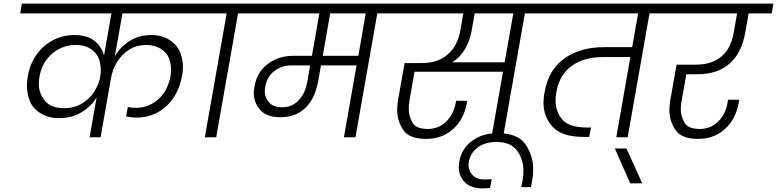

<svg xmlns="http://www.w3.org/2000/svg" viewBox="-20 -760 4302 1063"><path d="M658 -686 616 -450Q648 -502 699 -534Q750 -566 818 -566Q878 -566 920.5 -537.5Q963 -509 978 -468Q993 -427 993 -390Q993 -366 988 -340Q975 -269 939 -216.5Q903 -164 850.5 -136.5Q798 -109 738 -109Q707 -109 678 -116L688 -168Q705 -163 733 -163Q803 -163 856 -210Q909 -257 924 -339Q927 -359 927 -377Q927 -406 915.5 -437.5Q904 -469 870 -490Q836 -511 791 -511Q736 -511 694.5 -484.5Q653 -458 628 -416.5Q603 -375 595 -330L537 0H476L515 -221Q484 -170 430.5 -138Q377 -106 308 -106Q246 -106 202 -134.5Q158 -163 143.5 -204.5Q129 -246 129 -284Q129 -310 134 -339Q146 -407 183 -458.5Q220 -510 274.5 -538Q329 -566 391 -566Q461 -566 501.5 -535Q542 -504 556 -453L597 -686H92L101 -740H1161L1152 -686ZM335 -161Q391 -161 434 -187Q477 -213 502.5 -253.5Q528 -294 535 -335V-336Q538 -355 538 -372Q538 -397 529.5 -428.5Q521 -460 487.5 -485.5Q454 -511 397 -511Q351 -511 309 -490Q267 -469 237.5 -429.5Q208 -390 199 -338Q195 -315 195 -295Q195 -243 228.5 -202Q262 -161 335 -161Z M1114 0 1235 -686H1094L1103 -740H1448L1439 -686H1298L1177 0Z M2210 -686H2069L1948 0H1884L1954 -398H1757L1742 -313Q1725 -215 1671 -163Q1617 -111 1534 -111Q1455 -111 1420 -152Q1385 -193 1385 -244Q1385 -261 1389 -281Q1402 -360 1462 -405.5Q1522 -451 1604 -451H1707L1748 -686H1381L1390 -740H2219ZM2005 -686H1808L1767 -451H1964ZM1697 -398H1595Q1539 -398 1498.5 -366.5Q1458 -335 1449 -281Q1446 -267 1446 -254Q1446 -220 1469.5 -193Q1493 -166 1543 -166Q1596 -166 1633 -204Q1670 -242 1682 -310Z M3027 -686H2886L2765 0H2701L2765 -363H2275L2247 -203Q2243 -179 2243 -158Q2243 -117 2263.5 -81.5Q2284 -46 2348 -46Q2408 -46 2449.5 -86Q2491 -126 2503 -191L2505 -202H2567L2564 -188Q2548 -98 2487.5 -44.5Q2427 9 2339 9Q2245 9 2212 -41Q2179 -91 2179 -151Q2179 -177 2184 -207L2220 -411H2318Q2404 -411 2458.5 -458.5Q2513 -506 2528 -588L2545 -686H2152L2161 -740H3036ZM2822 -686H2608L2591 -588Q2580 -529 2552.5 -485Q2525 -441 2484 -415H2774Z M2693 281Q2667 283 2655 283Q2586 283 2553 248.5Q2520 214 2520 166Q2520 151 2523 134Q2536 62 2594 19.5Q2652 -23 2735 -23Q2847 -23 2889.5 39.5Q2932 102 2932 177Q2932 210 2925 248Q2922 267 2919 276H2866L2873 241Q2878 211 2878 186Q2878 124 2843.5 75Q2809 26 2728 26Q2667 26 2626 55.5Q2585 85 2576 135Q2574 146 2574 155Q2574 186 2597 210Q2620 234 2667 234Q2676 234 2702 232Z M3717 -686H3576L3455 0H3392L3470 -444H3317Q3213 -444 3145 -395Q3077 -346 3060 -249Q3056 -224 3056 -202Q3056 -142 3093.5 -98Q3131 -54 3229 -54H3252L3242 -2H3211Q3091 -2 3040 -57.5Q2989 -113 2989 -191Q2989 -218 2995 -250Q3017 -375 3105.5 -437Q3194 -499 3325 -499H3480L3513 -686H2969L2978 -740H3726Z M3469 255 3384 62H3448L3536 255Z M3780 -349 3754 -203Q3749 -178 3749 -157Q3749 -117 3769.5 -81.5Q3790 -46 3854 -46Q3913 -46 3954.5 -85.5Q3996 -125 4008 -191L4011 -208H4073L4070 -192Q4054 -100 3993.5 -45.5Q3933 9 3845 9Q3752 9 3719 -41Q3686 -91 3686 -151Q3686 -177 3691 -206L3726 -402H3833Q3920 -402 3973.5 -446.5Q4027 -491 4042 -579L4061 -686H3659L3668 -740H4262L4253 -686H4125L4106 -579Q4086 -467 4019.5 -408Q3953 -349 3843 -349Z"/></svg>

Font: Fz Poppins Light
Style: Italic
Weight: 300
Italic angle: -10°
Designer: Ninad Kale (Devanagari), Jonny Pinhorn (Latin)
Foundry: Indian Type Foundry
Version: Vit hóa bi Vntype.Com & FontZin.Com